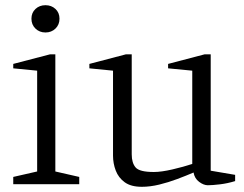

<svg xmlns="http://www.w3.org/2000/svg" viewBox="-20 -709 941 739"><path d="M31 0V-28L123 -49V-437L31 -446V-463L173 -500H193V-49L285 -28V0ZM155 -584Q132 -584 116.5 -599Q101 -614 101 -637Q101 -660 116.5 -674.5Q132 -689 155 -689Q178 -689 193.5 -674.5Q209 -660 209 -637Q209 -614 193.5 -599Q178 -584 155 -584Z M526 10Q484 10 460 -7.5Q436 -25 425.5 -52.5Q415 -80 415 -110V-437L324 -446V-463L465 -500H487V-115Q487 -82 502 -64.5Q517 -47 572 -47Q601 -47 644 -57Q687 -67 720 -78V-437L627 -446V-463L768 -500H791V-52L885 -36V-12Q856 -3 826.5 0.5Q797 4 780 4Q764 4 746.5 -9Q729 -22 725 -45Q697 -33 662.5 -20Q628 -7 593 1.5Q558 10 526 10Z"/></svg>

Font: Manuale Light
Style: Regular
Weight: 300
Designer: Eduardo Tunni / Pablo Cosgaya
Foundry: Eduardo Tunni / Pablo Cosgaya
Version: Version 1.002